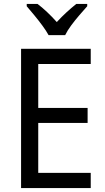

<svg xmlns="http://www.w3.org/2000/svg" viewBox="-20 -964 540 984"><path d="M445 0H88V-714H445V-636H176V-411H429V-334H176V-78H445ZM229 -784Q217 -806 197.5 -832.5Q178 -859 156.5 -885Q135 -911 117 -932V-944H172Q195 -927 221 -902.5Q247 -878 271 -851Q297 -879 321 -901Q345 -923 371 -944H427V-932Q410 -913 387.5 -887Q365 -861 345 -834Q325 -807 314 -784Z"/></svg>

Font: Noto Sans Gurmukhi SemiCondensed
Style: Regular
Weight: 400
Width: 4
Designer: Jelle Bosma - Monotype Design Team
Foundry: Monotype Imaging Inc.
Version: Version 2.004; ttfautohint (v1.8.4.7-5d5b)